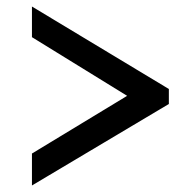

<svg xmlns="http://www.w3.org/2000/svg" viewBox="-20 -553 586 589"><path d="M498 -234 78 16V-82L370 -259L78 -439V-533L498 -280Z"/></svg>

Font: Raleway Medium
Style: Italic
Weight: 500
Italic angle: -12°
Designer: Matt McInerney, Pablo Impallari, Rodrigo Fuenzalida
Foundry: Matt McInerney, Pablo Impallari, Rodrigo Fuenzalida
Version: Version 4.026